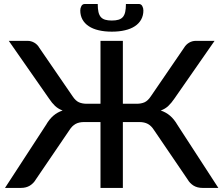

<svg xmlns="http://www.w3.org/2000/svg" viewBox="-20 -920 1094 940"><path d="M115 -720H23L220 -437.5C229.7 -422.8 239.6 -410.8 249.7 -401.2C259.9 -391.8 272.2 -384.3 286.5 -379C269.5 -373.3 254.4 -364.8 241.2 -353.5C228.1 -342.2 216 -327 205 -308L4.5 0H82.5C99.5 0 114.1 -3.8 126.2 -11.2C138.4 -18.8 148.2 -28.8 155.5 -41.5L319.5 -282.5C328.5 -296.8 338.7 -307.1 350 -313.2C361.3 -319.4 375.5 -322.5 392.5 -322.5H472V0H581.5V-322.5H661.5C678.5 -322.5 692.7 -319.4 704 -313.2C715.3 -307.1 725.5 -296.8 734.5 -282.5L898.5 -41.5C905.8 -28.8 915.6 -18.8 927.7 -11.2C939.9 -3.8 954.5 0 971.5 0H1049L849 -308C838 -327 825.8 -342.2 812.5 -353.5C799.2 -364.8 784 -373.3 767 -379C781.7 -384.3 794.1 -391.8 804.2 -401.5C814.4 -411.2 824.3 -423.2 834 -437.5L1030.5 -720H939C927 -720 915.9 -717 905.7 -711C895.6 -705 887.3 -696.7 881 -686L718.5 -448.5C708.8 -433.8 698.5 -424.1 687.5 -419.2C676.5 -414.4 663.8 -412 649.5 -412H581.5V-720H472V-412H404.5C390.2 -412 377.5 -414.4 366.5 -419.2C355.5 -424.1 345.2 -433.8 335.5 -448.5L172.5 -686C166.5 -696.7 158.3 -705 148 -711C137.7 -717 126.7 -720 115 -720ZM527.5 -819.5C514.5 -819.5 503.6 -820.8 494.7 -823.5C485.9 -826.2 478.8 -830.6 473.5 -836.7C468.2 -842.9 464.3 -851.2 462 -861.5C459.7 -871.8 458.5 -884.8 458.5 -900.5H395.5C387.8 -900.5 382.2 -897.2 378.5 -890.5C374.8 -883.8 373 -876.7 373 -869C373 -852.3 376.6 -837.5 383.7 -824.5C390.9 -811.5 401.2 -800.6 414.5 -791.8C427.8 -782.9 444.1 -776.2 463.2 -771.8C482.4 -767.2 503.8 -765 527.5 -765C551.2 -765 572.6 -767.2 591.7 -771.8C610.9 -776.2 627.2 -782.9 640.5 -791.8C653.8 -800.6 664.1 -811.5 671.2 -824.5C678.4 -837.5 682 -852.3 682 -869C682 -876.7 680.2 -883.8 676.5 -890.5C672.8 -897.2 667.2 -900.5 659.5 -900.5H596.5C596.5 -884.8 595.3 -871.8 593 -861.5C590.7 -851.2 586.8 -842.9 581.5 -836.7C576.2 -830.6 569.1 -826.2 560.2 -823.5C551.4 -820.8 540.5 -819.5 527.5 -819.5Z"/></svg>

Font: Lato Semibold
Style: Regular
Weight: 600
Designer: Lukasz Dziedzic
Foundry: tyPoland Lukasz Dziedzic
Version: Version 2.006; 2014-01-15